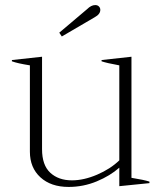

<svg xmlns="http://www.w3.org/2000/svg" viewBox="-20 -728 637 758"><path d="M224 -584 214 -599 324 -692Q340 -708 356 -708Q365 -708 370.5 -702.5Q376 -697 376 -689Q376 -672 354 -660ZM570 -11V-5L451 7V-66Q415 -34 362 -12Q309 10 251 10Q181 10 139.5 -28Q98 -66 98 -129V-470Q48 -478 27 -486V-491L146 -504V-139Q146 -76 178.5 -46Q211 -16 264 -16Q311 -16 363.5 -38.5Q416 -61 451 -95V-470Q401 -479 381 -486V-491L499 -504V-26Q549 -18 570 -11Z"/></svg>

Font: Trirong ExtraLight
Style: Regular
Weight: 275
Designer: Katatrad Team
Foundry: CadsonDemak
Version: Version 1.001